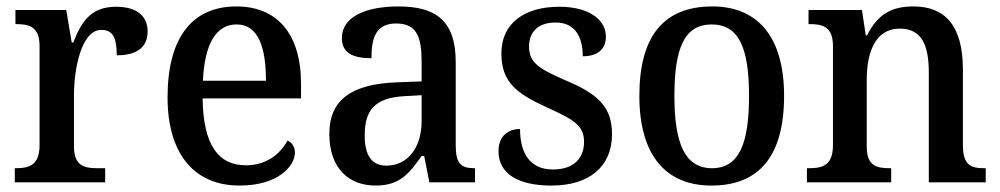

<svg xmlns="http://www.w3.org/2000/svg" viewBox="-20 -567 3110 597"><path d="M26 0H307V-44H281C242 -44 210 -52 210 -111V-271C210 -353 233 -474 295 -474C331 -474 343 -450 343 -395C409 -395 439 -423 439 -469C439 -516 407 -546 341 -546C262 -546 233 -499 208 -435H203L186 -536H28V-492H31C72 -492 103 -483 103 -424V-116C103 -53 71 -44 29 -44H26Z M725 10C844 10 897 -50 897 -93C897 -112 886 -125 874 -130C852 -89 809 -53 745 -53C658 -53 612 -117 610 -261H916V-306C916 -464 840 -547 715 -547C579 -547 501 -452 501 -264C501 -91 582 10 725 10ZM807 -316H611C616 -429 651 -491 716 -491C782 -491 807 -422 807 -316Z M1148 10C1223 10 1252 -27 1291 -82H1299L1315 0H1457V-44H1454C1412 -44 1397 -60 1397 -116V-374C1397 -501 1337 -547 1219 -547C1120 -547 1043 -516 1043 -449C1043 -404 1074 -386 1135 -386C1135 -450 1149 -494 1212 -494C1279 -494 1291 -447 1291 -373V-314L1214 -311C1074 -306 1004 -257 1004 -151C1004 -41 1067 10 1148 10ZM1181 -52C1135 -52 1114 -85 1114 -146C1114 -223 1144 -263 1238 -268L1291 -271V-191C1291 -108 1248 -52 1181 -52Z M1695 10C1811 10 1883 -48 1883 -150C1883 -237 1836 -276 1739 -317C1656 -353 1625 -372 1625 -422C1625 -467 1652 -497 1708 -497C1762 -497 1792 -460 1792 -392C1839 -392 1864 -415 1864 -453C1864 -502 1817 -546 1719 -546C1611 -546 1539 -495 1539 -401C1539 -312 1585 -276 1685 -231C1770 -193 1796 -173 1796 -126C1796 -74 1763 -40 1699 -40C1627 -40 1597 -92 1597 -166C1566 -166 1530 -149 1530 -97C1530 -28 1589 10 1695 10Z M2192 10C2340 10 2418 -81 2418 -269C2418 -456 2333 -547 2195 -547C2045 -547 1968 -456 1968 -269C1968 -81 2053 10 2192 10ZM2194 -44C2109 -44 2077 -122 2077 -269C2077 -417 2108 -491 2193 -491C2278 -491 2309 -417 2309 -269C2309 -122 2279 -44 2194 -44Z M2489 0H2751V-44H2746C2705 -44 2675 -52 2675 -111V-318C2675 -402 2700 -478 2778 -478C2845 -478 2868 -428 2868 -342V0H3045V-44H3041C2999 -44 2974 -53 2974 -116V-351C2974 -488 2918 -547 2820 -547C2755 -547 2710 -525 2676 -457H2672L2660 -536H2494V-492H2499C2539 -492 2570 -483 2570 -424V-116C2570 -53 2538 -44 2496 -44H2489Z"/></svg>

Font: Noto Serif Lao SemiCondensed Medium
Style: Regular
Weight: 500
Width: 4
Designer: Monotype Design Team
Foundry: Monotype Imaging Inc.
Version: Version 2.003